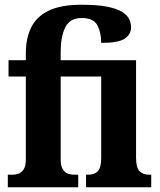

<svg xmlns="http://www.w3.org/2000/svg" viewBox="-20 -790 674 810"><path d="M13 0V-53H35Q44 -53 57 -57Q70 -61 79.5 -75Q89 -89 89 -118V-467H16V-536H89V-567Q89 -628 111.5 -674Q134 -720 185.5 -745Q237 -770 324 -770Q392 -770 433.5 -761.5Q475 -753 496.5 -739Q518 -725 525.5 -708Q533 -691 533 -675Q533 -644 505.5 -626.5Q478 -609 407 -609Q407 -652 391 -683Q375 -714 325 -714Q274 -714 255 -674Q236 -634 236 -575V-536H554V-125Q554 -82 569 -67.5Q584 -53 608 -53H618V0H343V-53H353Q378 -53 392.5 -67.5Q407 -82 407 -125V-467H236V-118Q236 -89 245.5 -75Q255 -61 267.5 -57Q280 -53 291 -53H310V0Z"/></svg>

Font: Noto Serif ExtraCondensed ExtraBold
Style: Regular
Weight: 800
Width: 2
Designer: Monotype Design Team
Foundry: Monotype Imaging Inc.
Version: Version 2.013; ttfautohint (v1.8.4.7-5d5b)